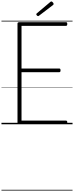

<svg xmlns="http://www.w3.org/2000/svg" viewBox="-20 -1698 1011 2623"><path d="M246 0Q232 0 225.5 -5.5Q219 -11 219 -23V-1376Q219 -1386 226 -1390.5Q233 -1395 247 -1395H882Q890 -1395 894.5 -1389.5Q899 -1384 899 -1370Q899 -1356 894.5 -1350.5Q890 -1345 882 -1345H274V-762H790Q798 -762 802.5 -756.5Q807 -751 807 -737Q807 -723 802.5 -717.5Q798 -712 790 -712H274V-50H882Q890 -50 894.5 -44.5Q899 -39 899 -25Q899 -11 894.5 -5.5Q890 0 882 0ZM501 -1478Q493 -1478 484.5 -1486.5Q476 -1495 476 -1502Q476 -1505 477 -1508Q478 -1511 482 -1515L665 -1669Q669 -1672 672 -1675Q675 -1678 681 -1678Q687 -1678 694.5 -1672.5Q702 -1667 707 -1659Q712 -1651 712 -1644Q712 -1640 711 -1637Q710 -1634 704 -1629L515 -1485Q510 -1482 507.5 -1480Q505 -1478 501 -1478ZM0 895H971V905H0ZM0 -20H971V0H0ZM0 -505H971V-500H0ZM0 -1415H971V-1405H0Z"/></svg>

Font: Playwrite BE WAL Guides
Style: Regular
Weight: 400
Designer: Veronika Burian, José Scaglione
Foundry: TypeTogether
Version: Version 1.003